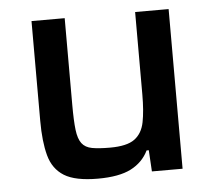

<svg xmlns="http://www.w3.org/2000/svg" viewBox="-43 -557 682 611"><g transform="rotate(-5 298.0 -251.0)"><path d="M246 8Q174 8 138.5 -14Q103 -36 91 -80.5Q79 -125 79 -191V-510H185V-233Q185 -182 188.5 -153Q192 -124 203 -109.5Q214 -95 235.5 -91Q257 -87 293 -87Q347 -87 371.5 -105Q396 -123 403 -158.5Q410 -194 410 -247V-510H517V0H419L415 -68H408Q390 -31 352 -11.5Q314 8 246 8Z"/></g></svg>

Font: Saira Medium
Style: Regular
Weight: 500
Designer: Hector Gatti with collaboration of the Omnibus-Type team
Foundry: Omnibus-Type
Version: Version 1.100; ttfautohint (v1.8.3)